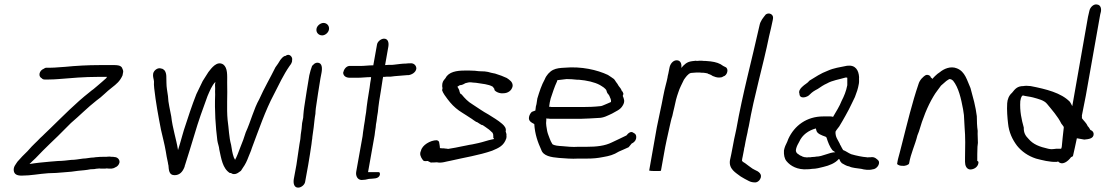

<svg xmlns="http://www.w3.org/2000/svg" viewBox="-20 -781 5061 879"><path d="M43 0C45 17 58 23 79 23C122 23 157 15 201 12C224 12 249 10 271 8L307 5C317 4 328 2 337 1C357 -1 375 -2 394 -6C400 -6 407 -7 413 -7C417 -8 422 -9 427 -9C432 -10 437 -10 442 -9H460L469 -10C476 -9 481 -9 487 -9C490 -9 492 -9 495 -10C499 -10 503 -12 508 -15C517 -18 525 -27 527 -37C529 -50 518 -62 504 -62C501 -63 499 -63 496 -63C492 -63 488 -63 483 -64C478 -64 472 -64 466 -63H449C442 -63 435 -63 428 -62C422 -62 415 -61 409 -60C393 -60 376 -55 360 -55C342 -53 326 -49 306 -49C287 -47 267 -44 246 -44L209 -41C175 -38 144 -35 115 -30C124 -39 133 -48 143 -57C155 -69 164 -79 176 -91C198 -113 222 -136 245 -158C263 -175 286 -200 305 -218C344 -251 381 -289 422 -321C447 -338 468 -362 491 -379C514 -397 529 -409 541 -436L543 -447C545 -453 544 -459 541 -465C536 -485 513 -483 485 -483H435C382 -483 329 -480 278 -475L249 -473C235 -472 225 -471 212 -471H193C188 -471 184 -469 180 -466C170 -462 163 -454 161 -444C159 -434 164 -426 172 -422C174 -419 179 -417 184 -417H203C220 -417 232 -418 248 -419C306 -424 367 -429 427 -429H470C469 -427 467 -424 466 -423C453 -411 441 -401 427 -389L408 -373C402 -369 396 -364 390 -359C325 -308 269 -250 210 -193L185 -169C178 -162 171 -155 164 -149C156 -140 146 -131 140 -125L125 -110C119 -104 113 -97 106 -89C90 -74 74 -57 60 -41C52 -28 41 -18 43 0Z M681 -443C679 -429 684 -420 685 -408C684 -399 685 -388 686 -377C693 -313 705 -249 717 -187C725 -151 733 -123 739 -88L743 -64C745 -53 747 -43 749 -35C749 -31 750 -28 751 -25C753 -3 753 21 779 21C803 21 816 5 824 -15C826 -18 825 -22 827 -25C840 -65 856 -118 870 -164C888 -226 909 -284 930 -341C940 -364 950 -390 966 -406C964 -397 964 -389 965 -376C964 -367 965 -357 965 -348C962 -273 967 -202 975 -138C977 -123 983 -111 984 -96C993 -55 999 -10 1032 11H1037C1041 14 1046 16 1051 16C1066 16 1072 8 1083 1C1086 -4 1089 -9 1092 -13C1103 -28 1111 -45 1118 -64L1129 -91L1133 -103C1164 -185 1195 -276 1234 -349C1257 -394 1278 -439 1305 -478C1310 -484 1315 -491 1317 -500C1317 -501 1318 -503 1317 -505C1322 -518 1305 -540 1287 -525C1277 -525 1268 -512 1263 -506C1257 -495 1249 -484 1241 -473C1218 -426 1189 -377 1167 -327C1142 -283 1128 -225 1105 -175C1098 -152 1090 -130 1080 -106C1072 -85 1065 -65 1056 -49C1055 -54 1051 -57 1050 -62C1044 -78 1041 -99 1038 -118C1028 -154 1028 -191 1022 -232C1017 -285 1022 -346 1020 -402C1020 -436 1023 -470 1002 -486C973 -504 948 -469 934 -451C925 -438 917 -423 908 -410C898 -390 890 -373 879 -350C858 -297 841 -244 822 -186L815 -162C808 -138 802 -115 795 -94C787 -145 770 -193 764 -248C759 -278 750 -309 749 -341C746 -363 742 -381 742 -402C741 -426 744 -443 734 -458C731 -461 725 -467 719 -467C701 -474 683 -457 681 -443Z M1429 -649C1426 -633 1438 -619 1455 -619C1469 -619 1484 -632 1486 -646C1489 -662 1477 -676 1461 -676C1447 -676 1431 -663 1429 -649ZM1396 -436C1388 -388 1380 -340 1373 -292C1371 -280 1370 -268 1369 -257L1368 -242L1363 -217C1362 -201 1360 -182 1357 -166C1357 -159 1355 -151 1355 -144L1351 -121C1346 -89 1342 -57 1337 -26L1325 39C1322 58 1326 78 1345 78C1359 78 1375 65 1377 51L1391 -26C1397 -58 1401 -90 1406 -121L1408 -138C1409 -143 1410 -149 1410 -154C1412 -166 1414 -184 1416 -197C1417 -209 1419 -221 1420 -233C1421 -241 1422 -250 1424 -260C1424 -268 1425 -277 1426 -286C1433 -331 1439 -377 1447 -422L1452 -448C1456 -470 1455 -494 1433 -494C1425 -494 1417 -489 1413 -483C1412 -482 1410 -481 1409 -480C1404 -466 1399 -451 1396 -436Z M1551 -448C1552 -433 1564 -425 1582 -425H1616C1637 -425 1657 -428 1679 -428L1678 -419C1676 -410 1674 -395 1672 -379C1666 -344 1659 -299 1656 -267C1654 -253 1651 -240 1650 -227L1646 -203L1645 -195C1643 -182 1641 -170 1640 -158L1611 4C1607 24 1617 43 1636 43C1647 43 1658 41 1669 38C1689 36 1713 39 1719 20C1720 12 1719 7 1713 7H1665L1695 -162C1696 -173 1698 -185 1700 -198C1700 -206 1702 -216 1704 -227C1705 -241 1708 -254 1710 -268C1711 -280 1713 -298 1716 -318C1719 -334 1721 -351 1724 -367C1727 -388 1730 -408 1732 -419L1734 -429C1739 -429 1744 -429 1750 -430H1768C1795 -434 1817 -434 1844 -437H1850C1865 -439 1883 -449 1886 -466C1887 -481 1874 -494 1856 -491C1850 -491 1844 -491 1839 -490C1821 -490 1804 -487 1785 -485C1783 -485 1779 -484 1775 -484H1759L1743 -483L1758 -568C1761 -587 1756 -604 1738 -604C1725 -604 1708 -591 1706 -577L1689 -482C1667 -482 1649 -479 1629 -479H1578C1564 -477 1554 -463 1551 -448Z M1904 -80C1902 -67 1913 -51 1919 -45C1925 -42 1932 -44 1938 -44C1942 -42 1947 -40 1952 -37C1961 -37 1970 -37 1980 -38C2001 -33 2023 -42 2042 -45C2106 -60 2173 -70 2233 -91C2264 -104 2287 -114 2298 -148C2298 -151 2299 -154 2299 -156C2298 -158 2298 -160 2299 -163C2299 -168 2297 -173 2295 -179C2299 -194 2289 -205 2279 -214C2258 -232 2239 -242 2216 -257C2190 -271 2167 -288 2142 -304C2123 -315 2107 -332 2094 -348L2086 -354C2086 -357 2085 -359 2084 -361C2083 -370 2078 -377 2074 -384C2077 -386 2082 -389 2085 -391C2094 -391 2102 -395 2110 -400L2122 -403H2123C2124 -403 2125 -404 2127 -404H2137C2140 -404 2143 -403 2145 -403C2150 -403 2154 -402 2159 -402C2188 -397 2216 -396 2236 -384C2239 -380 2242 -376 2244 -373L2243 -370C2248 -361 2267 -352 2284 -354C2305 -354 2323 -366 2327 -387C2328 -406 2313 -415 2300 -424C2285 -431 2267 -438 2250 -443C2247 -444 2245 -445 2242 -445L2228 -448C2220 -451 2209 -453 2199 -454C2192 -454 2183 -455 2173 -455L2163 -456L2155 -457C2147 -457 2138 -458 2130 -458H2107C2071 -458 2034 -452 2020 -424C2015 -417 2010 -413 2007 -405C2007 -403 2006 -401 2005 -398C2004 -390 2004 -383 2006 -378L2004 -368C2007 -356 2022 -336 2029 -327L2041 -312C2056 -294 2076 -277 2096 -265L2115 -253C2126 -245 2138 -239 2148 -231L2160 -223L2164 -222L2178 -213L2185 -209L2190 -208C2198 -202 2206 -198 2213 -192C2220 -188 2228 -179 2235 -173C2237 -169 2239 -164 2238 -158C2239 -156 2239 -154 2238 -151C2240 -149 2240 -147 2242 -145C2239 -144 2237 -143 2234 -143C2210 -138 2193 -131 2170 -126L2142 -120C2134 -119 2124 -117 2115 -115C2098 -111 2081 -109 2065 -105L2030 -99L2029 -100C2026 -100 2022 -101 2018 -101C2014 -102 2010 -102 2006 -102C2003 -102 1999 -102 1994 -103C1994 -112 1991 -124 1990 -132C1988 -135 1985 -138 1979 -139C1951 -139 1912 -117 1907 -90C1905 -87 1904 -83 1904 -80Z M2402 -246C2398 -226 2414 -220 2426 -213C2429 -166 2442 -130 2458 -95C2467 -67 2503 -61 2539 -58C2567 -56 2597 -53 2628 -55H2667C2695 -55 2716 -57 2741 -62C2770 -67 2789 -72 2813 -87C2828 -94 2844 -100 2858 -107C2863 -113 2868 -119 2872 -124C2880 -127 2890 -136 2892 -146C2895 -162 2889 -169 2880 -173C2868 -183 2855 -170 2848 -161C2826 -151 2804 -139 2781 -129C2749 -113 2710 -109 2667 -109H2628C2600 -107 2577 -110 2553 -112C2537 -113 2519 -114 2509 -121C2504 -129 2499 -139 2496 -148C2492 -160 2488 -167 2485 -181C2483 -196 2478 -212 2481 -231V-239C2484 -238 2488 -238 2491 -238C2496 -237 2500 -237 2503 -237H2637C2665 -238 2692 -239 2719 -241C2744 -241 2762 -252 2782 -261C2800 -272 2820 -278 2831 -298C2843 -317 2836 -330 2831 -342C2833 -345 2833 -348 2834 -352C2832 -359 2830 -363 2827 -364C2824 -373 2819 -380 2812 -388C2809 -394 2805 -400 2800 -406C2798 -410 2794 -415 2791 -419C2782 -425 2773 -432 2763 -438C2714 -461 2642 -478 2564 -471C2546 -470 2528 -469 2512 -461C2496 -453 2481 -436 2474 -418C2459 -391 2450 -363 2440 -330L2436 -304C2434 -297 2432 -290 2432 -283C2431 -280 2432 -278 2431 -275L2415 -269C2409 -264 2404 -255 2402 -246ZM2494 -292C2495 -305 2498 -318 2501 -330C2510 -356 2518 -383 2530 -408C2530 -410 2531 -412 2532 -414C2545 -416 2559 -417 2574 -419C2590 -419 2604 -418 2622 -416H2630C2666 -413 2702 -405 2726 -392C2737 -385 2753 -377 2757 -365V-364C2759 -357 2761 -353 2764 -351L2770 -342C2772 -333 2779 -328 2777 -314C2767 -310 2758 -305 2747 -301C2742 -299 2734 -295 2728 -295C2701 -292 2673 -291 2646 -291H2507C2506 -291 2503 -291 2500 -292Z M2952 0C2956 1 2965 2 2977 2H2983C2997 2 3006 2 3006 0L3020 -78C3027 -120 3037 -162 3046 -203C3050 -220 3053 -236 3058 -250C3060 -262 3064 -275 3067 -289C3071 -311 3078 -338 3085 -357C3092 -380 3102 -396 3111 -416C3118 -426 3130 -444 3143 -447C3147 -447 3151 -448 3155 -448C3159 -448 3164 -449 3169 -449H3183C3189 -448 3194 -448 3200 -448C3203 -448 3206 -447 3208 -447C3212 -446 3215 -446 3219 -445L3222 -443C3226 -442 3230 -440 3235 -438L3243 -433C3252 -429 3262 -426 3272 -426C3280 -426 3286 -427 3291 -431C3310 -435 3318 -467 3301 -474L3291 -479C3276 -491 3257 -497 3233 -500C3225 -501 3218 -501 3210 -502C3204 -502 3199 -502 3193 -503C3185 -503 3177 -503 3170 -502C3169 -502 3167 -503 3166 -503C3160 -502 3154 -502 3149 -501C3124 -498 3113 -486 3099 -470C3102 -488 3096 -505 3078 -505C3061 -505 3048 -488 3045 -471L3042 -456C3041 -449 3039 -441 3037 -433L3036 -426C3035 -420 3033 -414 3032 -408C3029 -395 3025 -382 3022 -368C3020 -359 3018 -349 3016 -339C3008 -294 2996 -245 2987 -198Z M3322 -48C3315 -7 3349 10 3371 27C3384 35 3395 41 3409 48C3417 52 3426 54 3435 54C3446 55 3455 48 3460 39C3473 16 3451 3 3436 -3L3425 -9C3413 -17 3402 -26 3391 -34C3389 -36 3376 -41 3377 -47C3377 -52 3379 -58 3380 -64L3386 -95C3387 -101 3387 -105 3389 -110L3393 -132C3395 -146 3399 -158 3402 -174C3404 -184 3405 -194 3408 -203C3433 -346 3473 -477 3501 -615C3507 -641 3513 -664 3518 -690L3519 -697C3522 -714 3502 -726 3486 -715C3475 -701 3461 -686 3457 -664C3422 -506 3380 -354 3351 -190C3348 -173 3344 -160 3341 -144C3339 -132 3336 -119 3334 -107L3328 -76C3326 -66 3324 -57 3322 -48Z M3569 -92C3568 -72 3571 -55 3581 -43C3599 -21 3631 -3 3676 -6C3683 -6 3691 -7 3698 -8C3716 -8 3734 -13 3750 -17C3776 -23 3804 -34 3820 -53C3821 -52 3822 -51 3824 -51C3825 -44 3829 -39 3834 -34C3844 -29 3854 -21 3868 -19C3881 -12 3905 -11 3923 -8C3937 -4 3959 -1 3976 -6C3990 -6 4010 -26 4003 -44C3996 -52 3984 -65 3965 -61H3957C3954 -60 3951 -60 3949 -61L3931 -63L3914 -66C3903 -68 3887 -72 3877 -75C3864 -80 3852 -90 3840 -94C3836 -101 3832 -107 3829 -114C3827 -117 3825 -120 3824 -124C3816 -141 3804 -153 3805 -178C3809 -186 3816 -194 3822 -202C3833 -220 3841 -234 3851 -252C3861 -269 3872 -291 3881 -310L3894 -337C3902 -358 3908 -374 3912 -398C3914 -408 3912 -418 3913 -428C3911 -459 3897 -485 3858 -480C3824 -473 3798 -470 3769 -457C3737 -445 3714 -429 3686 -412C3676 -399 3665 -396 3652 -383C3644 -376 3635 -363 3640 -352C3640 -325 3677 -335 3688 -349C3699 -360 3707 -365 3724 -374C3737 -383 3752 -393 3766 -399C3790 -413 3821 -417 3851 -426H3854C3855 -426 3857 -426 3859 -425V-413V-398V-391C3854 -364 3844 -340 3833 -319C3824 -295 3807 -269 3795 -248L3794 -246C3790 -247 3787 -248 3783 -248H3749C3673 -248 3617 -206 3589 -145C3587 -141 3586 -136 3584 -132C3577 -118 3572 -108 3569 -92ZM3624 -96 3625 -101C3627 -110 3634 -124 3639 -132C3653 -164 3682 -184 3715 -193C3716 -190 3717 -186 3718 -182C3722 -169 3740 -162 3760 -155C3761 -154 3763 -153 3764 -151C3770 -131 3779 -108 3791 -93C3795 -90 3800 -87 3804 -84C3777 -84 3746 -64 3716 -64L3711 -63L3696 -62L3690 -61H3680C3676 -60 3673 -60 3669 -61C3664 -61 3659 -62 3655 -64C3653 -64 3652 -65 3651 -66C3645 -68 3639 -71 3635 -75C3629 -78 3622 -85 3624 -96Z M4087 -30C4092 -25 4102 -21 4113 -22C4121 -20 4141 -26 4142 -33C4150 -80 4169 -116 4180 -161L4187 -179C4204 -238 4226 -294 4253 -339C4263 -357 4277 -373 4288 -389L4312 -410C4317 -413 4320 -416 4326 -419C4328 -419 4331 -418 4334 -418L4343 -412C4369 -380 4380 -329 4389 -281L4393 -254C4394 -236 4395 -217 4396 -199C4400 -154 4399 -107 4398 -58V-40C4398 -24 4404 -7 4421 -5C4439 -5 4456 -16 4459 -33C4460 -38 4460 -42 4455 -44H4454C4454 -64 4454 -88 4455 -109L4457 -127C4457 -146 4455 -163 4456 -182C4453 -201 4452 -227 4452 -249C4450 -260 4449 -270 4447 -281L4440 -314C4434 -336 4429 -356 4423 -378C4407 -413 4399 -453 4361 -468C4332 -480 4301 -466 4282 -450C4279 -448 4276 -446 4272 -443L4262 -434C4260 -432 4251 -424 4250 -420C4246 -422 4244 -425 4241 -427C4240 -434 4231 -440 4220 -438C4206 -431 4190 -414 4185 -396C4156 -311 4134 -219 4110 -125L4099 -82C4096 -69 4091 -55 4089 -42Z M4591 -308C4589 -277 4592 -241 4595 -216C4599 -175 4615 -142 4636 -114C4657 -88 4686 -67 4723 -55C4750 -48 4787 -38 4819 -40L4824 -42C4843 -21 4870 -43 4883 -61L4892 -66C4899 -93 4903 -118 4910 -148C4922 -146 4933 -144 4944 -142C4964 -144 4987 -146 4987 -168C4986 -178 4980 -183 4972 -186C4969 -191 4964 -200 4960 -203C4954 -218 4942 -227 4933 -240C4934 -244 4933 -248 4933 -252C4939 -282 4945 -313 4951 -343L5015 -704C5016 -712 5018 -719 5020 -727C5023 -743 5018 -758 5004 -760C4988 -765 4970 -748 4967 -730C4965 -721 4963 -713 4961 -704L4889 -295C4885 -303 4882 -309 4878 -315C4838 -356 4770 -373 4698 -387C4685 -388 4674 -389 4666 -387C4638 -387 4628 -375 4613 -356C4599 -344 4592 -326 4591 -308ZM4651 -318 4654 -332C4657 -339 4658 -342 4663 -344C4677 -340 4694 -339 4709 -335C4734 -328 4760 -322 4773 -306C4795 -279 4823 -248 4839 -215C4843 -210 4847 -205 4850 -200V-196C4847 -166 4843 -138 4841 -110C4840 -107 4840 -104 4839 -102C4838 -102 4838 -101 4838 -100H4815C4807 -99 4800 -98 4794 -98C4789 -98 4785 -99 4779 -100C4739 -109 4710 -120 4689 -145C4676 -158 4666 -172 4667 -197C4657 -233 4648 -272 4651 -318Z"/></svg>

Font: Scribbler
Style: Ita
Weight: 400
Designer: Mew Too
Foundry: Cannot Into Space Fonts
Version: Version 1.001